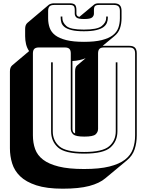

<svg xmlns="http://www.w3.org/2000/svg" viewBox="-20 -1007 886 1161"><path d="M359 134Q262 134 199.5 113.5Q137 93 102 59Q67 25 53.5 -19Q40 -63 40 -110V-575Q40 -588 43.5 -597Q47 -606 54 -612L156 -698Q143 -717 137.5 -740Q132 -763 132 -788V-832Q132 -845 135.5 -854Q139 -863 146 -869L275 -978Q280 -982 288.5 -984.5Q297 -987 307 -987H403Q424 -987 433 -978.5Q442 -970 442 -946V-925Q442 -918 446 -912.5Q450 -907 460 -905L550 -980L549 -979Q553 -983 560 -985Q567 -987 578 -987H669Q693 -987 704 -976Q715 -965 715 -941V-897Q715 -864 705.5 -836Q696 -808 671 -788L601 -730H761Q785 -730 796 -719Q807 -708 807 -684V-189Q807 -143 794 -104Q781 -65 747 -37L617 71Q582 101 520 117.5Q458 134 359 134ZM705 -897V-941Q705 -960 696.5 -968.5Q688 -977 669 -977H578Q561 -977 554.5 -970.5Q548 -964 548 -946V-925Q548 -911 537 -901.5Q526 -892 489 -892Q452 -892 442 -901.5Q432 -911 432 -925V-946Q432 -964 425.5 -970.5Q419 -977 403 -977H307Q288 -977 279.5 -968.5Q271 -960 271 -941V-897Q271 -865 280.5 -838.5Q290 -812 314.5 -793.5Q339 -775 381 -764.5Q423 -754 488 -754Q553 -754 595 -764.5Q637 -775 661.5 -793.5Q686 -812 695.5 -838.5Q705 -865 705 -897ZM622 -907H632V-898Q632 -884 626.5 -869.5Q621 -855 606 -843.5Q591 -832 562 -825Q533 -818 487 -818Q441 -818 413 -825Q385 -832 370.5 -843.5Q356 -855 351.5 -869.5Q347 -884 347 -898V-907H357V-898Q357 -871 381.5 -849.5Q406 -828 487 -828Q568 -828 595 -849.5Q622 -871 622 -898ZM797 -189V-684Q797 -703 788.5 -711.5Q780 -720 761 -720H609Q590 -720 581.5 -711.5Q573 -703 573 -684V-228Q573 -208 558 -194.5Q543 -181 490 -181Q438 -181 423 -194.5Q408 -208 408 -228V-684Q408 -703 399.5 -711.5Q391 -720 372 -720H215Q196 -720 187.5 -711.5Q179 -703 179 -684V-189Q179 -143 192.5 -105.5Q206 -68 240.5 -41.5Q275 -15 335 0Q395 15 488 15Q581 15 641 0Q701 -15 735.5 -41.5Q770 -68 783.5 -105.5Q797 -143 797 -189ZM434 -200V-575Q434 -588 437 -597Q440 -606 446 -611L447 -612L498 -655Q481 -648 460.5 -643.5Q440 -639 418 -638V-228Q418 -219 421 -211.5Q424 -204 434 -200ZM289 -630H299V-213Q299 -157 338.5 -122.5Q378 -88 489 -88Q600 -88 640 -122.5Q680 -157 680 -213V-630H690V-213Q690 -153 648 -115.5Q606 -78 489 -78Q372 -78 330.5 -115.5Q289 -153 289 -213Z"/></svg>

Font: Bungee Shade
Style: Regular
Weight: 400
Designer: David Jonathan Ross
Foundry: David Jonathan Ross
Version: Version 1.000;PS 1.0;hotconv 1.0.72;makeotf.lib2.5.5900